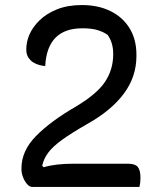

<svg xmlns="http://www.w3.org/2000/svg" viewBox="-20 -740 640 760"><path d="M304 -720Q369 -720 417.5 -696Q466 -672 493 -628Q520 -584 520 -524V-518Q520 -436 470 -369Q420 -302 325 -249Q264 -214 227 -187.5Q190 -161 171.5 -136.5Q153 -112 147 -84L153 -78Q199 -92 272 -92H486Q515 -92 525.5 -79Q536 -66 536 -36Q536 -26 535 -17Q534 -8 532 0H108Q97 0 87 -11.5Q77 -23 71 -39Q65 -55 65 -69V-74Q65 -143 122.5 -201.5Q180 -260 280 -318Q364 -368 396 -416.5Q428 -465 428 -524V-528Q428 -571 406 -602Q387 -615 364 -621.5Q341 -628 306 -628Q167 -628 159 -479H153Q119 -484 101.5 -501Q84 -518 84 -543Q84 -607 135 -658Q163 -686 205.5 -703Q248 -720 304 -720Z"/></svg>

Font: Recursive Sn Csl St
Style: Regular
Weight: 400
Version: Version 1.079;hotconv 1.0.112;makeotfexe 2.5.65598; ttfautoh